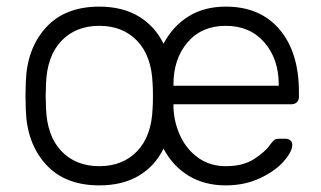

<svg xmlns="http://www.w3.org/2000/svg" viewBox="-20 -550 971 580"><path d="M280 10Q176 10 118.5 -53.5Q61 -117 58 -218L57 -260L58 -302Q61 -403 118.5 -466.5Q176 -530 280 -530Q350 -530 399 -500.5Q448 -471 474 -418Q502 -471 549.5 -500.5Q597 -530 662 -530Q766 -530 824.5 -461Q883 -392 883 -272V-257Q883 -247 876.5 -241Q870 -235 860 -235H504V-225Q506 -178 525.5 -137.5Q545 -97 580 -72.5Q615 -48 662 -48Q714 -48 747.5 -69.5Q781 -91 796 -113Q805 -125 809.5 -128Q814 -131 826 -131H842Q851 -131 857 -126Q863 -121 863 -113Q863 -92 837 -62.5Q811 -33 765 -11.5Q719 10 662 10Q598 10 550 -19Q502 -48 474 -101Q448 -48 399 -19Q350 10 280 10ZM280 -48Q351 -48 394.5 -93.5Q438 -139 441 -223Q442 -233 442 -260Q442 -287 441 -297Q438 -381 394.5 -426.5Q351 -472 280 -472Q209 -472 165.5 -426.5Q122 -381 119 -297L118 -260L119 -223Q122 -139 165.5 -93.5Q209 -48 280 -48ZM822 -291V-295Q822 -372 778.5 -422Q735 -472 662 -472Q589 -472 546.5 -422Q504 -372 504 -295V-291Z"/></svg>

Font: Rubik AZ
Style: Regular
Weight: 300
Designer: Hubert and Fischer
Foundry: Hubert & Fischer
Version: Version 2.000